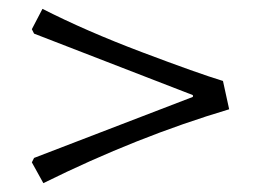

<svg xmlns="http://www.w3.org/2000/svg" viewBox="-20 -469 590 434"><path d="M498 -222Q290 -160 78 -55L52 -102L57 -112L416 -250V-254L57 -393L52 -403L76 -449Q174 -399 301 -351Q428 -303 484 -286Z"/></svg>

Font: Almendra SC
Style: Regular
Weight: 400
Designer: Ana Sanfelippo
Foundry: Ana Sanfelippo
Version: Version 1.002